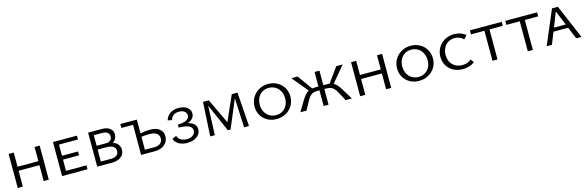

<svg xmlns="http://www.w3.org/2000/svg" viewBox="47 -1503 7744 2539"><g transform="rotate(-15 3919.0 -233.0)"><path d="M516 -466V0H446V-217H161V0H91V-466H161V-272H446V-466Z M1046 -54V0H698V-466H1026V-413H766V-260H986V-207H766V-54Z M1553 -134Q1553 -73 1506.5 -36.5Q1460 0 1378 0H1179V-466H1368Q1436 -466 1476 -435.5Q1516 -405 1516 -353Q1516 -322 1501.5 -295.5Q1487 -269 1460 -251Q1505 -237 1529 -206.5Q1553 -176 1553 -134ZM1243 -414V-269H1368Q1409 -269 1431.5 -288.5Q1454 -308 1454 -342Q1454 -374 1430 -394Q1406 -414 1359 -414ZM1487 -134Q1487 -217 1356 -217H1243V-53H1380Q1433 -53 1460 -74Q1487 -95 1487 -134Z M2154 -156Q2154 -87 2103 -43.5Q2052 0 1967 0H1780V-412H1620V-466H1846V-277Q1912 -292 1979 -292Q2063 -292 2108.5 -255.5Q2154 -219 2154 -156ZM2088 -145Q2088 -189 2054.5 -213.5Q2021 -238 1953 -238Q1908 -238 1846 -231V-53H1975Q2028 -53 2058 -77.5Q2088 -102 2088 -145Z M2598 -133Q2598 -71 2545.5 -33Q2493 5 2412 5Q2345 5 2297.5 -23Q2250 -51 2234 -98L2292 -123Q2305 -83 2340.5 -63.5Q2376 -44 2420 -44Q2473 -44 2504.5 -69.5Q2536 -95 2536 -133Q2536 -220 2353 -220V-262Q2430 -262 2471.5 -285Q2513 -308 2513 -347Q2513 -380 2485 -401.5Q2457 -423 2410 -423Q2363 -423 2334 -401Q2305 -379 2295 -338L2237 -351Q2257 -412 2304 -442Q2351 -472 2416 -472Q2488 -472 2532.5 -440Q2577 -408 2577 -356Q2577 -317 2552.5 -289Q2528 -261 2485 -246Q2598 -220 2598 -133Z M3190 0 3171 -403 3010 -19H2972L2805 -400L2789 0H2726L2752 -466H2831L2994 -122L3146 -466H3224L3257 0Z M3394 -228Q3394 -296 3426.5 -351.5Q3459 -407 3516 -439.5Q3573 -472 3644 -472Q3713 -472 3768.5 -441Q3824 -410 3855.5 -356Q3887 -302 3887 -235Q3887 -166 3853.5 -111Q3820 -56 3762.5 -25Q3705 6 3635 6Q3566 6 3511 -24.5Q3456 -55 3425 -108.5Q3394 -162 3394 -228ZM3813 -229Q3813 -285 3790.5 -328.5Q3768 -372 3728 -396Q3688 -420 3638 -420Q3589 -420 3550 -397Q3511 -374 3489 -331.5Q3467 -289 3467 -235Q3467 -180 3489.5 -137Q3512 -94 3551.5 -70Q3591 -46 3642 -46Q3692 -46 3730.5 -69Q3769 -92 3791 -133.5Q3813 -175 3813 -229Z M4665 0H4580L4519 -114Q4496 -156 4475.5 -177.5Q4455 -199 4430.5 -207Q4406 -215 4368 -215H4346V0H4279V-215H4256Q4219 -215 4194.5 -207Q4170 -199 4149.5 -177.5Q4129 -156 4106 -114L4044 0H3960L4045 -141Q4072 -185 4094 -210.5Q4116 -236 4141 -249L3961 -466H4047L4193 -264Q4213 -267 4235 -267H4279V-466H4346V-267H4390Q4407 -267 4431 -265L4577 -466H4664L4483 -249Q4508 -236 4530.5 -210.5Q4553 -185 4579 -141Z M5204 -466V0H5134V-217H4849V0H4779V-466H4849V-272H5134V-466Z M5345 -228Q5345 -296 5377.5 -351.5Q5410 -407 5467 -439.5Q5524 -472 5595 -472Q5664 -472 5719.5 -441Q5775 -410 5806.5 -356Q5838 -302 5838 -235Q5838 -166 5804.5 -111Q5771 -56 5713.5 -25Q5656 6 5586 6Q5517 6 5462 -24.5Q5407 -55 5376 -108.5Q5345 -162 5345 -228ZM5764 -229Q5764 -285 5741.5 -328.5Q5719 -372 5679 -396Q5639 -420 5589 -420Q5540 -420 5501 -397Q5462 -374 5440 -331.5Q5418 -289 5418 -235Q5418 -180 5440.5 -137Q5463 -94 5502.5 -70Q5542 -46 5593 -46Q5643 -46 5681.5 -69Q5720 -92 5742 -133.5Q5764 -175 5764 -229Z M5938 -228Q5938 -296 5970.5 -352Q6003 -408 6060.5 -440Q6118 -472 6188 -472Q6279 -472 6347 -418L6303 -370Q6279 -395 6248 -407.5Q6217 -420 6182 -420Q6134 -420 6095 -396.5Q6056 -373 6033.5 -331Q6011 -289 6011 -234Q6011 -151 6060.5 -99.5Q6110 -48 6193 -48Q6269 -48 6315 -91L6349 -46Q6280 6 6185 6Q6113 6 6056.5 -24.5Q6000 -55 5969 -108.5Q5938 -162 5938 -228Z M6842 -411H6659V0H6590V-411H6406V-466H6842Z M7326 -411H7143V0H7074V-411H6890V-466H7326Z M7670 -163H7469L7404 0H7332L7530 -466H7610L7809 0H7737ZM7650 -213 7568 -413 7489 -213Z"/></g></svg>

Font: Ysabeau SC
Style: Regular
Weight: 400
Designer: Christian Thalmann (Catharsis Fonts)
Version: Version 0.003